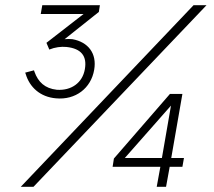

<svg xmlns="http://www.w3.org/2000/svg" viewBox="-20 -720 825 740"><path d="M196 -341C271 -334 331 -380 343 -451C354 -514 320 -558 259 -569C250 -570 239 -570 229 -569L361 -674L365 -700H143L137 -666H302L159 -555L170 -529C192 -538 215 -541 236 -539C294 -533 316 -503 307 -453C298 -401 255 -370 199 -374C153 -379 127 -404 113 -443L111 -449L77 -440L79 -435C94 -384 135 -346 196 -341ZM584 0H620L634 -77H683L689 -111H640L683 -358H635L419 -109L414 -77H598ZM60 0H109L776 -700H726ZM461 -111 639 -313 604 -111Z"/></svg>

Font: Fixel Display ExtraLight
Style: Italic
Weight: 200
Italic angle: -10°
Designer: AlfaBravo + MacPaw
Foundry: Kyrylo Tkachov, Marchela Mozhyna, Serhii Makarenko, Maria Weinstein, Zakhar Kryvoshyya
Version: Version 1.210;Glyphs 3.2 (3217)